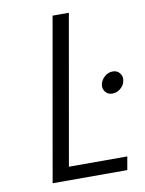

<svg xmlns="http://www.w3.org/2000/svg" viewBox="-80 -756 612 813"><g transform="rotate(-10 225.5 -349.5)"><path d="M203 -699H273L160 -57H411L401 0H80ZM396 -330Q377 -330 367 -342Q357 -354 357 -368Q357 -372 358 -376Q362 -395 377.5 -408.5Q393 -422 412 -422Q431 -422 441 -410Q451 -398 451 -385Q451 -381 450 -376Q447 -357 431 -343.5Q415 -330 396 -330Z"/></g></svg>

Font: Fz Poppins Light
Style: Italic
Weight: 300
Italic angle: -10°
Designer: Ninad Kale (Devanagari), Jonny Pinhorn (Latin)
Foundry: Indian Type Foundry
Version: Vit hóa bi Vntype.Com & FontZin.Com